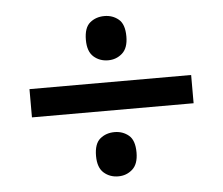

<svg xmlns="http://www.w3.org/2000/svg" viewBox="-41 -634 654 562"><g transform="rotate(-5 286.0 -352.5)"><path d="M48 -311V-394H523V-311ZM285 -117Q260 -117 242.5 -132.5Q225 -148 225 -182Q225 -218 242.5 -232.5Q260 -247 285 -247Q309 -247 326.5 -232.5Q344 -218 344 -182Q344 -148 326.5 -132.5Q309 -117 285 -117ZM285 -458Q260 -458 242.5 -473.5Q225 -489 225 -523Q225 -559 242.5 -573.5Q260 -588 285 -588Q309 -588 326.5 -573.5Q344 -559 344 -523Q344 -489 326.5 -473.5Q309 -458 285 -458Z"/></g></svg>

Font: Noto Sans Javanese Medium
Style: Regular
Weight: 500
Version: Version 2.004